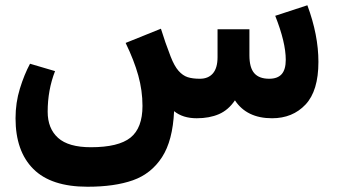

<svg xmlns="http://www.w3.org/2000/svg" viewBox="-20 -449 1278 729"><path d="M1189 -214Q1189 -104 1140 -52Q1091 0 1013 0Q917 0 872 -68Q847 -31 811 -15.5Q775 0 727 0Q674 0 641 -27Q636 85 595 148Q554 211 484.5 235.5Q415 260 313 260H312Q174 260 106.5 192.5Q39 125 39 0Q39 -59 55.5 -112.5Q72 -166 94 -207L189 -179Q161 -107 161 -25Q161 39 200.5 74.5Q240 110 325 110Q430 110 475.5 73.5Q521 37 521 -47Q521 -105 505 -162.5Q489 -220 457 -286L591 -340Q607 -288 628 -234Q642 -198 658 -180Q674 -162 692.5 -156Q711 -150 739 -150Q771 -150 788.5 -170.5Q806 -191 806 -232V-338H927V-239Q927 -192 945.5 -171Q964 -150 1002 -150Q1034 -150 1049.5 -167.5Q1065 -185 1065 -222Q1065 -288 1025 -389L1147 -429Q1189 -316 1189 -214Z"/></svg>

Font: FiraGOUPP
Style: Bold
Weight: 700
Designer: bBox Type
Foundry: bBox Type GmbH
Version: Version 1.001